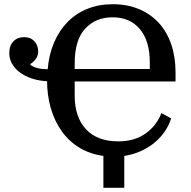

<svg xmlns="http://www.w3.org/2000/svg" viewBox="-20 -730 904 910"><path d="M514 -710Q584 -710 639.5 -686.5Q695 -663 733.5 -620.5Q772 -578 792 -518.5Q812 -459 812 -387V-344H334V-277Q334 -175 387.5 -117.5Q441 -60 541 -60Q617 -60 669.5 -97Q722 -134 745 -194L791 -169Q782 -139 763 -110Q744 -81 716 -57Q688 -33 651 -15.5Q614 2 569 9V160H470V9Q406 0 356.5 -30Q307 -60 273 -107.5Q239 -155 221 -216.5Q203 -278 203 -349V-345Q164 -347 131 -358Q98 -369 74 -387Q50 -405 37 -428Q24 -451 24 -478Q24 -514 43.5 -534Q63 -554 94 -554Q125 -554 143 -534.5Q161 -515 161 -486Q161 -466 149.5 -450.5Q138 -435 124 -427V-423Q138 -412 158.5 -407Q179 -402 200 -402H206Q212 -472 236.5 -529Q261 -586 301 -626.5Q341 -667 395 -688.5Q449 -710 514 -710ZM514 -648Q433 -648 383.5 -594Q334 -540 334 -430V-403H690V-434Q690 -536 643 -592Q596 -648 514 -648Z"/></svg>

Font: IBM Plex Serif Medm
Style: Regular
Weight: 500
Designer: Mike Abbink, Paul van der Laan, Pieter van Rosmalen
Foundry: Bold Monday
Version: Version 3.001